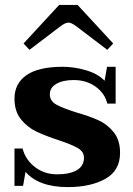

<svg xmlns="http://www.w3.org/2000/svg" viewBox="-20 -752 541 782"><path d="M76 -575 221 -732H296L441 -575L417 -549L292 -644Q271 -660 259 -660Q246 -660 225 -644L100 -549ZM84 -52 74 5H39V-147H72Q84 -101 122.5 -71.5Q161 -42 213 -42Q264 -42 293 -59Q322 -76 322 -110Q322 -134 297.5 -148.5Q273 -163 219 -181Q164 -199 127.5 -216.5Q91 -234 65 -266.5Q39 -299 39 -350Q39 -412 88 -446Q137 -480 235 -480Q283 -480 331.5 -465.5Q380 -451 406 -423L416 -480H451V-330H417Q407 -372 369.5 -399Q332 -426 280 -426Q236 -426 209.5 -410.5Q183 -395 183 -368Q183 -341 208.5 -326.5Q234 -312 291 -294Q347 -278 382.5 -261.5Q418 -245 443.5 -213Q469 -181 469 -130Q469 -57 409 -23.5Q349 10 256 10Q138 10 84 -52Z"/></svg>

Font: Taviraj SemiBold
Style: Regular
Weight: 600
Designer: Katatrad Team
Foundry: CadsonDemak
Version: Version 1.001